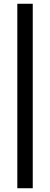

<svg xmlns="http://www.w3.org/2000/svg" viewBox="-20 -770 266 1020"><path d="M72 230V-750H154V230Z"/></svg>

Font: Mukta Medium
Style: Regular
Weight: 500
Designer: Girish Dalvi and Yashodeep Gholap
Foundry: Ek Type
Version: Version 2.538;PS 1.002;hotconv 16.6.51;makeotf.lib2.5.65220;